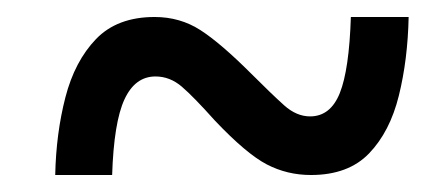

<svg xmlns="http://www.w3.org/2000/svg" viewBox="-20 -470 507 226"><path d="M45 -264Q46 -313 57 -355.5Q68 -398 93 -424Q118 -450 162 -450Q192 -450 216 -434.5Q240 -419 276 -383Q300 -359 314.5 -346Q329 -333 345 -333Q369 -333 380 -360.5Q391 -388 393 -450H461Q460 -400 449.5 -357.5Q439 -315 414.5 -289.5Q390 -264 346 -264Q318 -264 294 -276.5Q270 -289 233 -328Q208 -356 194 -368Q180 -380 163 -380Q139 -380 126.5 -353Q114 -326 112 -264Z"/></svg>

Font: Noto Serif Condensed
Style: Bold Italic
Weight: 700
Width: 3
Italic angle: -12°
Designer: Monotype Design Team
Foundry: Monotype Imaging Inc.
Version: Version 2.014